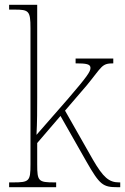

<svg xmlns="http://www.w3.org/2000/svg" viewBox="-20 -780 521 800"><path d="M18 0H214V-20H207C140 -20 135 -25 135 -95V-184L232 -297L340 -107C396 -9 409 0 470 0H481V-20H476C434 -20 410 -41 367 -115L251 -319L342 -425C406 -503 403 -516 452 -516V-536H295V-516C340 -516 357 -513 357 -497C357 -482 344 -462 264 -369L132 -218C135 -270 135 -327 135 -374V-760H18V-740H40C100 -740 107 -735 107 -663V-95C107 -25 102 -20 34 -20H18Z"/></svg>

Font: Noto Serif Armenian SemiCondensed Thin
Style: Regular
Weight: 100
Width: 4
Designer: Monotype Design Team
Foundry: Monotype Imaging Inc.
Version: Version 2.008